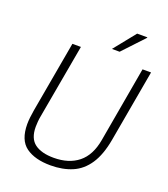

<svg xmlns="http://www.w3.org/2000/svg" viewBox="-156 -978 964 1101"><g transform="rotate(20 325.5 -428.0)"><path d="M281 12Q185 12 130 -28Q75 -68 75 -166Q75 -184 77.5 -206.5Q80 -229 84 -252L161 -686H213L132 -232Q129 -217 127.5 -198.5Q126 -180 126 -167Q126 -96 167 -65.5Q208 -35 283 -35Q375 -35 433 -81.5Q491 -128 508 -225L589 -686H641L563 -246Q546 -151 508 -94Q470 -37 412.5 -12.5Q355 12 281 12ZM384 -736 490 -868H552V-865L431 -736Z"/></g></svg>

Font: Archivo SemiCondensed Thin
Style: Italic
Weight: 250
Width: 4
Italic angle: -10°
Designer: Hector Gatti
Foundry: Omnibus-Type
Version: Version 2.001